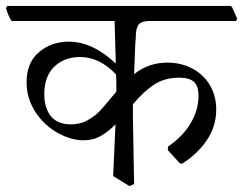

<svg xmlns="http://www.w3.org/2000/svg" viewBox="-40 -596 823 650"><path d="M420 -478Q420 -468 418 -448L414 -345Q463 -384 526 -384Q574 -384 612 -363.5Q650 -343 671 -307Q692 -271 692 -225Q692 -169 661 -122.5Q630 -76 577 -42L569 -43L528 -88L529 -100Q579 -134 605.5 -179Q632 -224 632 -271Q632 -305 616.5 -319Q601 -333 567 -333Q517 -333 481.5 -309.5Q446 -286 410 -243V-198L414 27L398 34L343 0L351 -175Q324 -148 299 -134.5Q274 -121 243 -121Q200 -121 154.5 -146.5Q109 -172 79.5 -217.5Q50 -263 50 -318Q50 -384 92 -419.5Q134 -455 193 -455Q273 -455 352 -381L348 -525H-1Q-12 -542 -20 -569L-15 -576H741L746 -571L763 -533L759 -525H467Q442 -525 431.5 -515Q421 -505 420 -478ZM354 -286V-291Q354 -324 353 -344Q297 -403 231 -403Q178 -403 144 -370.5Q110 -338 110 -277Q110 -230 132.5 -202.5Q155 -175 200 -175Q233 -175 258.5 -190Q284 -205 300 -222.5Q316 -240 354 -286Z"/></svg>

Font: Sahitya
Style: Regular
Weight: 400
Designer: Juan Pablo del Peral
Foundry: Juan Pablo del Peral (http://www.huertatipografica.com)
Version: Version 1.001;PS 001.000;hotconv 1.0.70;makeotf.lib2.5.58329